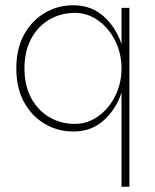

<svg xmlns="http://www.w3.org/2000/svg" viewBox="-20 -490 590 730"><path d="M42 -230Q42 -304 71 -357.5Q100 -411 149.5 -440.5Q199 -470 259 -470Q327 -470 374 -428Q421 -386 442 -322V-460H472V220H442V-138Q421 -74 374 -32Q327 10 259 10Q199 10 149.5 -19.5Q100 -49 71 -102.5Q42 -156 42 -230ZM73 -230Q73 -165 98.5 -117.5Q124 -70 167.5 -44.5Q211 -19 265 -19Q313 -19 353.5 -48Q394 -77 418 -125Q442 -173 442 -230Q442 -287 418 -335Q394 -383 353.5 -412Q313 -441 265 -441Q211 -441 167.5 -415.5Q124 -390 98.5 -342.5Q73 -295 73 -230Z"/></svg>

Font: Jost* Thin
Style: Regular
Weight: 200
Version: Version 3.7